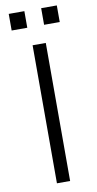

<svg xmlns="http://www.w3.org/2000/svg" viewBox="-96 -903 476 945"><g transform="rotate(-10 142.0 -431.0)"><path d="M20 -779.3V-862.3H98.1V-779.3ZM182.1 -779.3V-862.3H260.3V-779.3ZM108.9 0V-689.9H174.8V0Z"/></g></svg>

Font: HK Grotesk Light
Style: Regular
Weight: 300
Designer: Alfredo Marco Pradil and Stefan Peev
Foundry: Hanken Design Co.
Version: Version 1.045;PS 001.045;hotconv 1.0.88;makeotf.lib2.5.64775